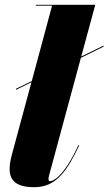

<svg xmlns="http://www.w3.org/2000/svg" viewBox="-20 -770 452 800"><path d="M310 -164 306.5 -165C242 -25.5 197 -15 189 -15C184.5 -15 182 -18 182 -23C182 -27.5 182.5 -32 184 -37.5L317 -529L411.5 -575.5V-580L318.5 -534.5L377 -750H129V-746.5H197L112.5 -432.5L46.5 -400V-395.5L111 -427.5L30.5 -129.5C27.5 -118 20 -91.5 20 -67C20 -19 46 10 123 10C214.5 10 259.5 -58 310 -164Z"/></svg>

Font: Bodoni* 48pt Fatface
Style: Italic
Weight: 900
Italic angle: -13°
Version: Version 2.3